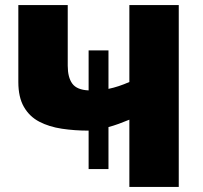

<svg xmlns="http://www.w3.org/2000/svg" viewBox="-20 -734 799 754"><path d="M682 -714V0H488V-264Q469 -256 447 -248Q425 -240 406 -235V-70H328V-221Q273 -221 223 -228.5Q173 -236 134.5 -256Q96 -276 74 -314Q52 -352 52 -412V-714H246V-476Q246 -430 264 -405.5Q282 -381 328 -379V-536H406V-385Q445 -393 488 -412V-714Z"/></svg>

Font: Noto Sans Black
Style: Regular
Weight: 900
Designer: Monotype Design Team
Foundry: Monotype Imaging Inc.
Version: Version 2.007